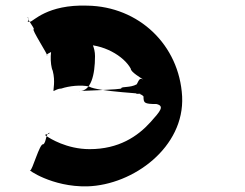

<svg xmlns="http://www.w3.org/2000/svg" viewBox="-20 -699 869 681"><path d="M298 -170C216 -170 156 -209 147 -215C127 -226 159 -219 156 -230V-228C141 -226 145 -193 133 -187C121 -192 94 -92 87 -95C75 -100 163 -35 290 -38C453 -43 635 -177 626 -357C616 -540 472 -676 290 -679C147 -684 97 -622 87 -622C67 -621 89 -625 79 -635C67 -640 88 -633 81 -636C73 -634 102 -601 100 -595C88 -600 154 -499 147 -502C135 -507 204 -537 269 -540C345 -545 420 -500 444 -455C443 -444 482 -421 488 -417C476 -422 475 -420 465 -400C442 -387 412 -393 410 -386C421 -381 240 -376 262 -376C302 -376 317 -431 317 -500C317 -559 265 -610 207 -610C194 -600 185 -565 174 -543C156 -536 157 -468 167 -448C177 -410 168 -380 170 -376C177 -379 186 -385 198 -385C224 -394 268 -399 296 -392C324 -374 516 -366 472 -366C448 -366 475 -373 489 -357C489 -334 491 -330 535 -330C565 -323 548 -304 514 -266C468 -215 401 -170 298 -170Z"/></svg>

Font: Hussar Przerywany
Style: Regular
Weight: 400
Foundry: Cannot Into Space Fonts
Version: Version 0.982